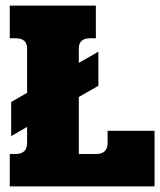

<svg xmlns="http://www.w3.org/2000/svg" viewBox="-20 -667 573 687"><path d="M533 -199V0H15V-116H36Q77 -116 77 -156V-213L20 -180V-302L77 -335V-493Q77 -530 36 -530H15V-647H323V-530H302Q262 -530 262 -493V-442L332 -482V-360L262 -320V-116H324Q365 -116 365 -156V-199Z"/></svg>

Font: Pridi
Style: Bold
Weight: 700
Designer: Katatrad Team
Foundry: CadsonDemak
Version: Version 1.001